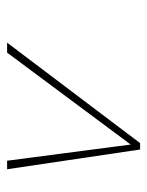

<svg xmlns="http://www.w3.org/2000/svg" viewBox="43 -753 414 540"><g transform="rotate(90 250.0 -483.0)"><path d="M432 -296 386.5 -643.5 128 -296H100L382.5 -670H400.5L456 -296Z"/></g></svg>

Font: Newsreader Text ExtraLight
Style: Italic
Weight: 275
Italic angle: -17°
Designer: Hugues Gentile
Foundry: Production Type
Version: Version 1.001